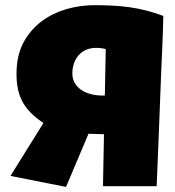

<svg xmlns="http://www.w3.org/2000/svg" viewBox="-20 -736 686 751"><path d="M348.6 -715.8Q384.8 -715.8 418.9 -714.1Q453.1 -712.4 486.3 -707.8Q519.5 -703.1 552.2 -694.8Q585 -686.5 618.7 -673.8Q617.7 -617.7 615.2 -562.5Q612.8 -507.3 610.4 -451.2Q606.4 -339.8 601.8 -229.5Q597.2 -119.1 592.8 -7.8H382.8L386.7 -210.9L326.2 -212.9L238.3 -4.9L21 -47.9L149.9 -254.9Q119.6 -274.9 98.4 -296.9Q77.1 -318.8 64.7 -344.7Q52.2 -370.6 47.6 -401.6Q43 -432.6 45.4 -470.7Q49.3 -531.7 76.2 -577.6Q103 -623.5 145 -654.3Q187 -685.1 240 -700.4Q293 -715.8 348.6 -715.8ZM378.4 -362.3H390.1L393.6 -543.9Q384.8 -546.4 375.7 -547.6Q366.7 -548.8 356.9 -548.8Q335 -548.8 318.1 -541.7Q301.3 -534.7 289.6 -522.2Q277.8 -509.8 271 -492.7Q264.2 -475.6 263.2 -455.1Q261.7 -430.7 271.5 -413.1Q281.2 -395.5 297.9 -384.3Q314.5 -373 335.9 -367.7Q357.4 -362.3 378.4 -362.3Z"/></svg>

Font: Luckiest Guy RUS-BEL-UKR
Style: Regular
Weight: 400
Designer: Astigmatic (AOETI)
Foundry: Astigmatic (AOETI)
Version: Version 1.00 March 11, 2019, initial release